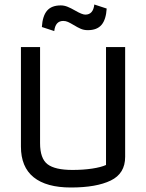

<svg xmlns="http://www.w3.org/2000/svg" viewBox="-20 -825 649 853"><path d="M166 -705Q169 -754 189 -777.5Q209 -801 250 -801Q265 -801 280 -795Q295 -789 314 -778Q345 -760 359 -760Q394 -760 399 -805L454 -787Q451 -738 431 -714.5Q411 -691 370 -691Q353 -691 339 -697Q325 -703 307 -714Q292 -723 282 -727.5Q272 -732 261 -732Q226 -732 221 -687ZM73 -174V-616H158V-189Q158 -121 191 -95.5Q224 -70 302 -70Q350 -70 389.5 -76Q429 -82 451 -92V-616H536V-128Q536 -54 472 -23Q408 8 295 8Q186 8 129.5 -37.5Q73 -83 73 -174Z"/></svg>

Font: Athiti Medium
Style: Regular
Weight: 500
Designer: CadsonDemak Team
Foundry: CadsonDemak
Version: Version 1.033